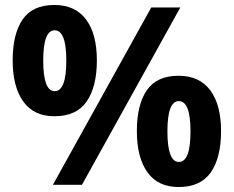

<svg xmlns="http://www.w3.org/2000/svg" viewBox="-20 -744 941 773"><path d="M199 -724Q283 -724 326.5 -665.5Q370 -607 370 -501Q370 -395 329 -335.5Q288 -276 199 -276Q116 -276 73.5 -335.5Q31 -395 31 -501Q31 -607 71 -665.5Q111 -724 199 -724ZM200 -622Q177 -622 165.5 -591.5Q154 -561 154 -500Q154 -439 165.5 -408Q177 -377 200 -377Q247 -377 247 -500Q247 -622 200 -622ZM706 -714 310 0H193L589 -714ZM699 -439Q783 -439 826.5 -380.5Q870 -322 870 -216Q870 -110 829 -50.5Q788 9 699 9Q616 9 573.5 -50.5Q531 -110 531 -216Q531 -322 571 -380.5Q611 -439 699 -439ZM700 -337Q677 -337 665.5 -306.5Q654 -276 654 -215Q654 -154 665.5 -123Q677 -92 700 -92Q747 -92 747 -215Q747 -337 700 -337Z"/></svg>

Font: Noto Sans Adlam Unjoined
Style: Bold
Weight: 700
Version: Version 3.001